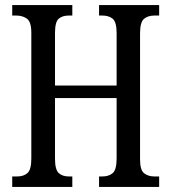

<svg xmlns="http://www.w3.org/2000/svg" viewBox="-20 -734 673 754"><path d="M28 0V-41H47Q73 -41 88 -54.5Q103 -68 103 -111V-605Q103 -648 86 -660.5Q69 -673 43 -673H28V-714H264V-673H251Q225 -673 210.5 -660.5Q196 -648 196 -604V-398H438V-603Q438 -647 423 -660Q408 -673 381 -673H369V-714H605V-673H587Q561 -673 545.5 -660Q530 -647 530 -603V-108Q530 -66 546 -53.5Q562 -41 587 -41H605V0H369V-41H381Q408 -41 423 -54.5Q438 -68 438 -112V-349H196V-111Q196 -68 210.5 -54.5Q225 -41 251 -41H264V0Z"/></svg>

Font: Noto Serif ExtraCondensed
Style: Regular
Weight: 400
Width: 2
Designer: Monotype Design Team
Foundry: Monotype Imaging Inc.
Version: Version 2.015